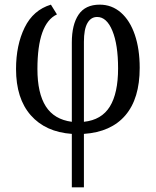

<svg xmlns="http://www.w3.org/2000/svg" viewBox="-20 -566 673 826"><path d="M289 10Q176 2 112.5 -70Q49 -142 49 -269Q49 -372 86 -447.5Q123 -523 199 -546L225 -504Q141 -465 141 -269Q141 -165 177 -108.5Q213 -52 289 -42V-383Q289 -460 318 -503Q347 -546 409 -546Q461 -546 500 -512Q539 -478 560 -416.5Q581 -355 581 -274Q581 -142 519.5 -70Q458 2 341 10V240H289ZM488 -272Q488 -374 463.5 -433.5Q439 -493 398 -493Q371 -493 356 -466.5Q341 -440 341 -386V-42Q417 -50 452.5 -107.5Q488 -165 488 -272Z"/></svg>

Font: Noto Serif Narrow
Style: Regular
Weight: 400
Width: 4
Designer: Monotype Design Team
Foundry: Monotype Imaging Inc.
Version: Version 1.001